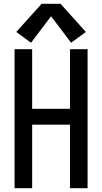

<svg xmlns="http://www.w3.org/2000/svg" viewBox="-20 -995 540 1015"><path d="M57 0H150V-336H350V0H443V-735H350V-420H150V-735H57ZM144 -769 250 -909 356 -769 434 -826 300 -975H200L66 -826Z"/></svg>

Font: Iosevka SS08 Medium
Style: Regular
Weight: 500
Monospace: yes
Designer: Belleve Invis
Foundry: Belleve Invis
Version: Version 3.4.3; ttfautohint (v1.8.3)